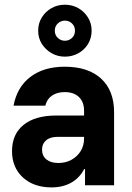

<svg xmlns="http://www.w3.org/2000/svg" viewBox="-20 -797 570 826"><path d="M201.7 9.2Q125 9.2 78.3 -33.8Q31.7 -76.7 31.7 -146.7Q31.7 -220 81.7 -260Q131.7 -300 221.7 -300H341.7V-320Q341.7 -358.3 319.6 -379.6Q297.5 -400.8 258.3 -400.8Q225.8 -400.8 203.8 -385.8Q181.7 -370.8 175 -342.5H38.3Q53.3 -422.5 110.8 -466.2Q168.3 -510 258.3 -510Q359.2 -510 415 -458.8Q470.8 -407.5 470.8 -314.2V0H345.8V-70H342.5Q321.7 -30.8 285.8 -10.8Q250 9.2 201.7 9.2ZM230.8 -95.8Q262.5 -95.8 287.5 -109.6Q312.5 -123.3 327.1 -147.1Q341.7 -170.8 341.7 -201.7V-208.3H228.3Q195.8 -208.3 178.3 -193.3Q160.8 -178.3 160.8 -153.3Q160.8 -126.7 179.6 -111.2Q198.3 -95.8 230.8 -95.8ZM259.2 -553.3Q227.5 -553.3 201.7 -568.3Q175.8 -583.3 160 -608.3Q144.2 -633.3 144.2 -665Q144.2 -696.7 160 -722.1Q175.8 -747.5 201.7 -762.1Q227.5 -776.7 259.2 -776.7Q290.8 -776.7 316.7 -762.1Q342.5 -747.5 358.3 -722.1Q374.2 -696.7 374.2 -665Q374.2 -633.3 358.8 -607.9Q343.3 -582.5 317.1 -567.9Q290.8 -553.3 259.2 -553.3ZM259.2 -621.7Q276.7 -621.7 289.6 -633.8Q302.5 -645.8 302.5 -665Q302.5 -684.2 289.6 -696.2Q276.7 -708.3 259.2 -708.3Q241.7 -708.3 228.8 -696.2Q215.8 -684.2 215.8 -665Q215.8 -645.8 228.8 -633.8Q241.7 -621.7 259.2 -621.7Z"/></svg>

Font: Funnel Sans Light
Style: Bold
Weight: 700
Version: Version 1.000